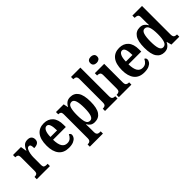

<svg xmlns="http://www.w3.org/2000/svg" viewBox="91 -1785 3033 3033"><g transform="rotate(-45 1607.0 -268.5)"><path d="M16 0V-51H20Q49 -51 67 -63Q85 -75 85 -123V-417Q85 -462 69 -473.5Q53 -485 24 -485H21V-536H199L216 -436H220Q241 -489 271 -518Q301 -547 353 -547Q402 -547 424 -523Q446 -499 446 -461Q446 -418 417 -397Q388 -376 335 -376Q335 -418 327 -438.5Q319 -459 294 -459Q270 -459 254.5 -430.5Q239 -402 231 -360Q223 -318 223 -275V-118Q223 -73 239.5 -62Q256 -51 282 -51H310V0Z M728 10Q615 10 557.5 -62Q500 -134 500 -265Q500 -406 557 -477Q614 -548 718 -548Q814 -548 869 -487Q924 -426 924 -307V-259H639Q641 -156 671.5 -108Q702 -60 761 -60Q806 -60 834 -84.5Q862 -109 877 -144Q889 -140 898 -129.5Q907 -119 907 -102Q907 -77 889 -51Q871 -25 831.5 -7.5Q792 10 728 10ZM788 -319Q788 -397 772.5 -442Q757 -487 721 -487Q685 -487 663.5 -443.5Q642 -400 641 -319Z M972 229V179H982Q994 179 1008.5 174.5Q1023 170 1033 155.5Q1043 141 1043 112V-415Q1043 -461 1027.5 -473Q1012 -485 987 -485H981V-536H1153L1170 -458H1173Q1192 -497 1224 -521.5Q1256 -546 1306 -546Q1393 -546 1439 -479Q1485 -412 1485 -267Q1485 -122 1439 -55Q1393 12 1305 12Q1259 12 1230 -8Q1201 -28 1182 -63H1178Q1179 -39 1180 -10Q1181 19 1181 49V113Q1181 142 1191 156Q1201 170 1215 174.5Q1229 179 1241 179H1265V229ZM1266 -57Q1309 -57 1327.5 -110Q1346 -163 1346 -267Q1346 -368 1328 -422.5Q1310 -477 1268 -477Q1217 -477 1199 -421.5Q1181 -366 1181 -268Q1181 -163 1198.5 -110Q1216 -57 1266 -57Z M1541 0V-51H1551Q1578 -51 1595 -65Q1612 -79 1612 -123V-647Q1612 -674 1601.5 -687.5Q1591 -701 1577 -705Q1563 -709 1551 -709H1541V-760H1750V-123Q1750 -79 1767 -65Q1784 -51 1811 -51H1820V0Z M1986 -630Q1953 -630 1931.5 -646.5Q1910 -663 1910 -698Q1910 -734 1931.5 -750Q1953 -766 1986 -766Q2017 -766 2040 -750Q2063 -734 2063 -698Q2063 -663 2040 -646.5Q2017 -630 1986 -630ZM1850 0V-51H1860Q1888 -51 1905 -65Q1922 -79 1922 -122V-417Q1922 -458 1905 -471.5Q1888 -485 1862 -485H1849V-536H2058V-123Q2058 -79 2075.5 -65Q2093 -51 2120 -51H2130V0Z M2413 10Q2300 10 2242.5 -62Q2185 -134 2185 -265Q2185 -406 2242 -477Q2299 -548 2403 -548Q2499 -548 2554 -487Q2609 -426 2609 -307V-259H2324Q2326 -156 2356.5 -108Q2387 -60 2446 -60Q2491 -60 2519 -84.5Q2547 -109 2562 -144Q2574 -140 2583 -129.5Q2592 -119 2592 -102Q2592 -77 2574 -51Q2556 -25 2516.5 -7.5Q2477 10 2413 10ZM2473 -319Q2473 -397 2457.5 -442Q2442 -487 2406 -487Q2370 -487 2348.5 -443.5Q2327 -400 2326 -319Z M2862 10Q2777 10 2731 -56.5Q2685 -123 2685 -267Q2685 -412 2731 -479.5Q2777 -547 2861 -547Q2910 -547 2939.5 -525Q2969 -503 2987 -469H2992Q2990 -492 2990 -521.5Q2990 -551 2990 -580V-646Q2990 -688 2969 -698.5Q2948 -709 2919 -709H2912V-760H3127V-126Q3127 -81 3144 -66Q3161 -51 3192 -51H3200V0H3024L3002 -81H2998Q2978 -39 2945.5 -14.5Q2913 10 2862 10ZM2902 -60Q2951 -60 2970.5 -113.5Q2990 -167 2990 -268Q2990 -370 2971 -424.5Q2952 -479 2902 -479Q2860 -479 2842 -424.5Q2824 -370 2824 -267Q2824 -163 2842 -111.5Q2860 -60 2902 -60Z"/></g></svg>

Font: Noto Serif Hebrew Condensed
Style: Bold
Weight: 700
Width: 3
Designer: Monotype Design Team
Foundry: Monotype Imaging Inc.
Version: Version 2.004; ttfautohint (v1.8.4.7-5d5b)